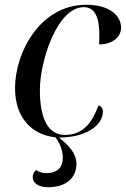

<svg xmlns="http://www.w3.org/2000/svg" viewBox="-20 -566 529 804"><path d="M181 218C256 218 300 180 300 120C300 77 269 43 227 10C334 10 411 -37 411 -100C411 -111 404 -121 393 -125C367 -58 332 -1 252 -1C181 -1 147 -70 147 -189C147 -310 219 -536 331 -536C379 -536 396 -491 396 -418C396 -406 396 -393 395 -380C452 -380 487 -412 487 -450C487 -499 441 -546 341 -546C147 -546 43 -345 43 -197C43 -69 117 -1 212 9C236 40 243 72 243 95C243 136 219 159 174 159C155 159 142 153 131 146C121 155 117 164 117 177C117 199 139 218 181 218Z"/></svg>

Font: Noto Serif Display
Style: Italic
Weight: 400
Italic angle: -12°
Designer: Monotype Design Team
Foundry: Monotype Imaging Inc.
Version: Version 2.009